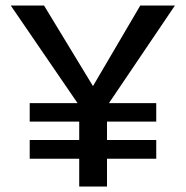

<svg xmlns="http://www.w3.org/2000/svg" viewBox="-20 -678 675 698"><path d="M616 -658 376 -303H548V-236H369V-169H548V-101H369V0H268V-101H88V-169H268V-236H88V-303H262L19 -658H140L318 -365L490 -658Z"/></svg>

Font: EauTest Semibold
Style: Regular
Weight: 600
Designer: Christian Thalmann (Catharsis Fonts)
Version: Version 0.001;PS 000.001;hotconv 1.0.88;makeotf.lib2.5.64775